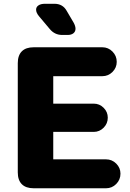

<svg xmlns="http://www.w3.org/2000/svg" viewBox="-20 -1008 697 1028"><path d="M374 -887.2Q384.3 -868.7 384.3 -854Q384.3 -838.9 373 -829.8Q361.8 -820.8 341.8 -820.8H313Q272.5 -820.8 246.1 -853L189 -920.9Q173.3 -939.5 173.3 -956.1Q173.3 -970.7 186 -979.2Q198.7 -987.8 221.2 -987.8H271Q315.9 -987.8 336.9 -950.2ZM75.2 -85V-669.9Q75.2 -711.4 96.9 -733.2Q118.7 -754.9 160.2 -754.9H527.8Q559.6 -754.9 582.3 -731.9Q605 -709 605 -676.8Q605 -645.5 582.3 -622.8Q559.6 -600.1 527.8 -600.1H265.1V-453.1H481.9Q512.7 -453.1 534.9 -430.9Q557.1 -408.7 557.1 -377.9Q557.1 -346.7 534.9 -324.2Q512.7 -301.8 481.9 -301.8H265.1V-154.8H547.9Q579.6 -154.8 602.3 -132.1Q625 -109.4 625 -78.1Q625 -45.9 602.3 -22.9Q579.6 0 547.9 0H160.2Q118.7 0 96.9 -21.7Q75.2 -43.5 75.2 -85Z"/></svg>

Font: Jellee Roman
Style: Bold
Weight: 700
Designer: Alfredo Marco Pradil
Foundry: Alfredo Marco Pradil and JAM Design
Version: Version 1.000